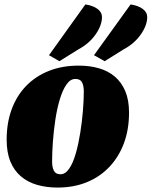

<svg xmlns="http://www.w3.org/2000/svg" viewBox="-20 -826 684 866"><path d="M239 20Q190 20 148 8Q106 -4 75 -30Q44 -56 27 -97Q10 -138 10 -196Q10 -271 32.5 -332.5Q55 -394 97.5 -438Q140 -482 200 -506Q260 -530 335 -530Q385 -530 426.5 -518Q468 -506 498 -480.5Q528 -455 545 -415Q562 -375 562 -318Q562 -243 539.5 -181.5Q517 -120 474.5 -74.5Q432 -29 372.5 -4.5Q313 20 239 20ZM253 -40Q275 -40 292.5 -66Q310 -92 322 -134.5Q334 -177 342 -227Q350 -277 354 -326Q358 -375 358 -413Q358 -439 350 -454.5Q342 -470 320 -470Q297 -470 279.5 -444.5Q262 -419 249.5 -377Q237 -335 229.5 -285Q222 -235 218.5 -186Q215 -137 215 -97Q215 -72 223 -56Q231 -40 253 -40ZM452 -550 404 -577 569 -806Q603 -801 623.5 -786Q644 -771 644 -749Q644 -712 615 -670.5Q586 -629 537 -603ZM248 -550 201 -577 365 -806Q399 -801 419.5 -786Q440 -771 440 -749Q440 -712 411 -670.5Q382 -629 333 -603Z"/></svg>

Font: Sansita Swashed Light Black
Style: Regular
Weight: 900
Version: Version 1.003